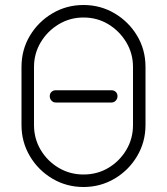

<svg xmlns="http://www.w3.org/2000/svg" viewBox="-20 -735 668 768"><path d="M314 13Q246 13 189.5 -20.5Q133 -54 99.5 -110.5Q66 -167 66 -235V-467Q66 -536 99.5 -592Q133 -648 189.5 -681.5Q246 -715 314 -715Q382 -715 438.5 -681.5Q495 -648 528.5 -592Q562 -536 562 -467V-235Q562 -167 528.5 -110.5Q495 -54 438.5 -20.5Q382 13 314 13ZM314 -37Q369 -37 413.5 -63.5Q458 -90 485 -135Q512 -180 512 -235V-467Q512 -521 485 -566Q458 -611 413.5 -638Q369 -665 314 -665Q260 -665 215 -638Q170 -611 143 -566Q116 -521 116 -467V-235Q116 -180 143 -135Q170 -90 215 -63.5Q260 -37 314 -37ZM203 -325Q193 -325 186 -332.5Q179 -340 179 -350Q179 -361 186 -367.5Q193 -374 203 -374H426Q436 -374 443 -367.5Q450 -361 450 -350Q450 -340 443 -332.5Q436 -325 426 -325Z"/></svg>

Font: Zen Kurenaido
Style: Regular
Weight: 400
Designer: Yoshimichi Ohira
Foundry: Positype
Version: Version 1.001